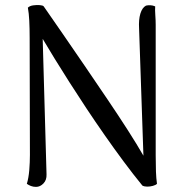

<svg xmlns="http://www.w3.org/2000/svg" viewBox="-20 -720 722 751"><path d="M121 11Q110 11 101 7.5Q92 4 85 -1Q92 -24 94.5 -54.5Q97 -85 97 -114L96 -572Q96 -609 94.5 -639Q93 -669 89 -690Q96 -697 109.5 -699Q123 -701 135.5 -700Q148 -699 151 -695Q183 -649 224.5 -589Q266 -529 311 -463Q356 -397 400 -332Q444 -267 480.5 -210Q517 -153 541 -111L524 -609Q522 -643 529 -666.5Q536 -690 551 -698Q559 -700 568.5 -699.5Q578 -699 587 -695Q586 -681 587.5 -660.5Q589 -640 589 -623V-113Q589 -76 590 -49Q591 -22 594 -1Q589 4 578 7Q567 10 556 10Q545 10 537 6Q501 -38 463.5 -88.5Q426 -139 389 -192Q352 -245 317.5 -297Q283 -349 251.5 -398.5Q220 -448 193.5 -491Q167 -534 147 -568L162 -38Q163 -16 150 -2.5Q137 11 121 11Z"/></svg>

Font: Arima
Style: Regular
Weight: 400
Designer: Joana Correia and Natanael Gama
Foundry: NDISCOVER
Version: Version 1.101;gftools[0.9.23]